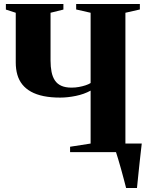

<svg xmlns="http://www.w3.org/2000/svg" viewBox="-20 -763 739 963"><path d="M612.5 180Q608 162 601.2 136.5Q594.5 111 587 84.2Q579.5 57.5 572.5 34.2Q565.5 11 561 -2.5L540 -43H691Q689 -24.5 686.2 -1.2Q683.5 22 680.8 47.2Q678 72.5 675.5 97Q673 121.5 670.8 143Q668.5 164.5 667 180ZM434.5 -308.5Q402 -290.5 360.5 -282Q319 -273.5 282 -273.5Q235 -273.5 198.5 -281Q162 -288.5 135.5 -303.2Q109 -318 92 -339.2Q75 -360.5 67 -388.2Q59 -416 59 -449.5V-699L9.5 -715V-743H298V-715L233.5 -699V-459.5Q233.5 -428 238.5 -402.8Q243.5 -377.5 255.2 -359.8Q267 -342 287.5 -332.8Q308 -323.5 339 -323.5Q358 -323.5 375.8 -326.8Q393.5 -330 408.8 -335Q424 -340 434.5 -346.5V-699L362 -715.5V-743H681.5V-715.5L609 -699V-43L681.5 -27V0H331.5V-27L434.5 -43Z"/></svg>

Font: Merriweather 120pt ExtraBold
Style: Regular
Weight: 800
Version: Version 2.100